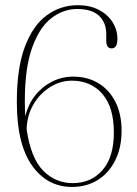

<svg xmlns="http://www.w3.org/2000/svg" viewBox="-20 -730 540 758"><path d="M287.5 -709.5Q335 -709.5 370 -691.2Q405 -673 424.2 -642.8Q443.5 -612.5 443.5 -577Q443.5 -539 420.5 -539Q399.5 -539 399.5 -570V-595.5Q399.5 -640.5 371.2 -667.5Q343 -694.5 285 -694.5Q230 -694.5 183 -658.5Q136 -622.5 107 -542.2Q78 -462 78 -329.5Q78 -298.5 80 -271Q91 -318 118.8 -353Q146.5 -388 185.5 -407.8Q224.5 -427.5 269 -427.5Q325.5 -427.5 368.5 -401.5Q411.5 -375.5 435.8 -327.5Q460 -279.5 460 -214Q460 -147.5 435.2 -97.5Q410.5 -47.5 366.5 -19.8Q322.5 8 264.5 8Q166 8 106.2 -76.8Q46.5 -161.5 46.5 -325.5Q46 -458.5 77.5 -543.5Q109 -628.5 163.8 -669Q218.5 -709.5 287.5 -709.5ZM263.5 -411.5Q218 -411.5 177.8 -386.2Q137.5 -361 112.2 -318Q87 -275 85 -220.5Q101.5 -106 150.2 -56.5Q199 -7 267 -7Q339.5 -7 384.5 -58.2Q429.5 -109.5 429.5 -207Q429.5 -307 384.2 -359.2Q339 -411.5 263.5 -411.5Z"/></svg>

Font: Fraunces 144pt Soft Thin
Style: Regular
Weight: 100
Version: Version 1.000;[0bf87f6ff]